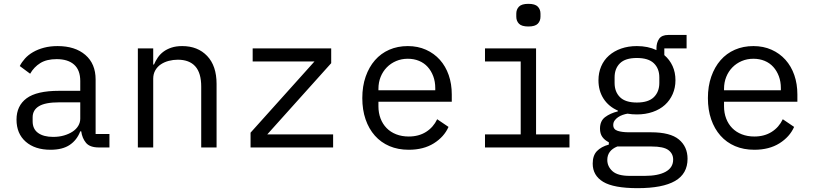

<svg xmlns="http://www.w3.org/2000/svg" viewBox="-20 -768 4240 1000"><path d="M495 0Q448 0 428 -24Q408 -48 403 -84H398Q381 -39 343.5 -13.5Q306 12 243 12Q162 12 114 -30Q66 -72 66 -145Q66 -217 118.5 -256Q171 -295 288 -295H398V-346Q398 -403 366 -431.5Q334 -460 275 -460Q223 -460 190 -439.5Q157 -419 137 -384L83 -424Q93 -444 110 -463Q127 -482 152 -496.5Q177 -511 209 -519.5Q241 -528 280 -528Q371 -528 424.5 -482Q478 -436 478 -354V-70H550V0ZM257 -55Q288 -55 313.5 -62.5Q339 -70 358 -82.5Q377 -95 387.5 -112.5Q398 -130 398 -150V-235H288Q216 -235 183 -215Q150 -195 150 -157V-136Q150 -96 178.5 -75.5Q207 -55 257 -55Z M698 0V-516H778V-432H782Q790 -451 802 -468.5Q814 -486 831.5 -499Q849 -512 873 -520Q897 -528 929 -528Q1010 -528 1059 -476.5Q1108 -425 1108 -331V0H1028V-317Q1028 -388 997 -422.5Q966 -457 906 -457Q882 -457 859 -451Q836 -445 818 -433Q800 -421 789 -402Q778 -383 778 -358V0Z M1285 0V-77L1618 -448H1296V-516H1705V-439L1372 -68H1715V0Z M2109 12Q2053 12 2008.5 -7Q1964 -26 1932.5 -61.5Q1901 -97 1884 -146.5Q1867 -196 1867 -257Q1867 -319 1884.5 -369Q1902 -419 1933 -454.5Q1964 -490 2007.5 -509Q2051 -528 2104 -528Q2156 -528 2198.5 -509Q2241 -490 2271 -456.5Q2301 -423 2317 -377Q2333 -331 2333 -276V-238H1951V-214Q1951 -180 1962 -151Q1973 -122 1993.5 -101Q2014 -80 2043.5 -68.5Q2073 -57 2109 -57Q2161 -57 2199 -81Q2237 -105 2257 -147L2316 -107Q2293 -55 2239.5 -21.5Q2186 12 2109 12ZM2104 -462Q2071 -462 2043 -450Q2015 -438 1994.5 -417Q1974 -396 1962.5 -367.5Q1951 -339 1951 -305V-298H2247V-309Q2247 -343 2236.5 -371Q2226 -399 2207.5 -419.5Q2189 -440 2162.5 -451Q2136 -462 2104 -462Z M2732 -630Q2697 -630 2683 -644.5Q2669 -659 2669 -681V-697Q2669 -719 2683 -733.5Q2697 -748 2732 -748Q2767 -748 2781 -733.5Q2795 -719 2795 -697V-681Q2795 -659 2781 -644.5Q2767 -630 2732 -630ZM2506 -68H2692V-448H2506V-516H2772V-68H2946V0H2506Z M3561 59Q3561 137 3496 174.5Q3431 212 3301 212Q3176 212 3121.5 179Q3067 146 3067 84Q3067 42 3089 19Q3111 -4 3151 -15V-27Q3129 -38 3117 -55Q3105 -72 3105 -98Q3105 -138 3131.5 -158Q3158 -178 3198 -188V-192Q3150 -213 3123.5 -254Q3097 -295 3097 -350Q3097 -389 3111 -422Q3125 -455 3151.5 -478.5Q3178 -502 3215 -515Q3252 -528 3297 -528Q3355 -528 3399 -507V-516Q3399 -546 3413 -566Q3427 -586 3461 -586H3556V-516H3440V-481Q3468 -457 3483 -424Q3498 -391 3498 -350Q3498 -311 3483.5 -278Q3469 -245 3443 -221.5Q3417 -198 3379.5 -185Q3342 -172 3297 -172Q3284 -172 3272 -173Q3260 -174 3248 -176Q3236 -174 3223 -169.5Q3210 -165 3199 -157.5Q3188 -150 3181 -140Q3174 -130 3174 -117Q3174 -94 3197 -86.5Q3220 -79 3257 -79H3371Q3471 -79 3516 -41.5Q3561 -4 3561 59ZM3486 63Q3486 32 3461 13.5Q3436 -5 3374 -5H3195Q3143 16 3143 65Q3143 99 3170 123.5Q3197 148 3260 148H3338Q3408 148 3447 126.5Q3486 105 3486 63ZM3297 -234Q3357 -234 3385.5 -262Q3414 -290 3414 -336V-365Q3414 -411 3385.5 -438.5Q3357 -466 3297 -466Q3237 -466 3209 -438.5Q3181 -411 3181 -365V-336Q3181 -290 3209 -262Q3237 -234 3297 -234Z M3909 12Q3853 12 3808.5 -7Q3764 -26 3732.5 -61.5Q3701 -97 3684 -146.5Q3667 -196 3667 -257Q3667 -319 3684.5 -369Q3702 -419 3733 -454.5Q3764 -490 3807.5 -509Q3851 -528 3904 -528Q3956 -528 3998.5 -509Q4041 -490 4071 -456.5Q4101 -423 4117 -377Q4133 -331 4133 -276V-238H3751V-214Q3751 -180 3762 -151Q3773 -122 3793.5 -101Q3814 -80 3843.5 -68.5Q3873 -57 3909 -57Q3961 -57 3999 -81Q4037 -105 4057 -147L4116 -107Q4093 -55 4039.5 -21.5Q3986 12 3909 12ZM3904 -462Q3871 -462 3843 -450Q3815 -438 3794.5 -417Q3774 -396 3762.5 -367.5Q3751 -339 3751 -305V-298H4047V-309Q4047 -343 4036.5 -371Q4026 -399 4007.5 -419.5Q3989 -440 3962.5 -451Q3936 -462 3904 -462Z"/></svg>

Font: IBM Plox Mono
Style: Regular
Weight: 400
Monospace: yes
Designer: Mike Abbink, Paul van der Laan, Pieter van Rosmalen
Foundry: Bold Monday
Version: Version 2.1